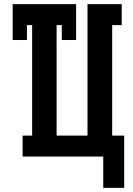

<svg xmlns="http://www.w3.org/2000/svg" viewBox="-20 -755 640 926"><path d="M478 151V0H89V-101H135V-634H110V-562H41V-735H347V-562H278V-634H253V-101H402V-735H567V-634H521V-101H579V151Z"/></svg>

Font: Iosevka Slab Extended
Style: Bold
Weight: 700
Width: 7
Monospace: yes
Designer: Belleve Invis
Foundry: Belleve Invis
Version: Version 11.1.0; ttfautohint (v1.8.3)